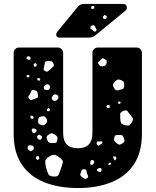

<svg xmlns="http://www.w3.org/2000/svg" viewBox="-20 -940 786 970"><path d="M374 10Q278 10 204.5 -19Q131 -48 90 -109Q49 -170 49 -264V-673Q49 -684 57 -692Q65 -700 76 -700H272Q283 -700 291 -692Q299 -684 299 -673V-268Q299 -191 373 -191Q447 -191 447 -268V-673Q447 -684 455 -692Q463 -700 474 -700H670Q681 -700 689 -692Q697 -684 697 -673V-264Q697 -170 656 -109Q615 -48 542 -19Q469 10 374 10ZM133 -653 120 -656 112 -646 122 -638 134 -639ZM504 -644Q497 -647 494.5 -644Q492 -641 487 -636Q482 -630 477.5 -627Q473 -624 477 -617Q482 -609 486.5 -606.5Q491 -604 500 -605Q510 -607 514 -611Q518 -615 519 -625Q520 -634 516 -637Q512 -640 504 -644ZM250 -619Q245 -630 238 -631Q231 -632 218 -631Q208 -630 207 -624Q206 -618 204 -608Q202 -598 200.5 -592Q199 -586 208 -581Q217 -576 222 -579.5Q227 -583 235 -590Q243 -599 249 -603.5Q255 -608 250 -619ZM165 -615 158 -623 149 -613 155 -601 165 -607ZM130 -556 124 -562 115 -560V-550L125 -549ZM184 -542 175 -546 167 -543 170 -534 180 -532ZM592 -535Q580 -540 573.5 -537.5Q567 -535 558 -525Q550 -516 550.5 -509.5Q551 -503 558 -493Q563 -484 569 -483.5Q575 -483 585 -486Q595 -488 600.5 -490.5Q606 -493 607 -504Q608 -516 606 -523Q604 -530 592 -535ZM228 -511Q219 -518 210 -511Q204 -507 202 -503.5Q200 -500 202 -493Q204 -487 208 -486Q212 -485 219 -485Q229 -485 232 -495Q236 -505 228 -511ZM153 -485Q142 -488 139.5 -481.5Q137 -475 132 -466Q127 -458 124 -453.5Q121 -449 126 -442Q132 -434 137.5 -435Q143 -436 152 -439Q162 -443 167.5 -445.5Q173 -448 172 -458Q171 -471 167.5 -476.5Q164 -482 153 -485ZM261 -463Q251 -465 246 -455Q242 -449 241 -445Q240 -441 245 -436Q250 -430 254 -430Q258 -430 265 -433Q276 -439 275 -450Q274 -457 271 -459Q268 -461 261 -463ZM589 -425 581 -428 575 -421 582 -414 589 -418ZM533 -410 523 -409 517 -402 523 -393 535 -397ZM233 -388 225 -395 218 -389 217 -379 229 -378ZM642 -355Q631 -368 625.5 -377Q620 -386 604 -380Q587 -373 587 -363Q587 -353 588 -335Q589 -321 594.5 -315.5Q600 -310 614 -307Q626 -304 632.5 -307Q639 -310 646 -322Q652 -332 651.5 -338.5Q651 -345 642 -355ZM146 -354 135 -356 133 -346 141 -338 151 -344ZM213 -343Q208 -351 203.5 -352Q199 -353 190 -352Q181 -350 177.5 -346.5Q174 -343 173 -334Q172 -324 173.5 -319Q175 -314 184 -310Q194 -306 199.5 -307Q205 -308 212 -316Q219 -323 218.5 -328.5Q218 -334 213 -343ZM154 -290Q148 -293 144 -290Q138 -285 141 -279Q143 -274 144.5 -270.5Q146 -267 152 -268Q162 -269 165 -280Q166 -285 162.5 -286Q159 -287 154 -290ZM254 -262Q244 -268 238 -266.5Q232 -265 222 -257Q214 -250 215.5 -244.5Q217 -239 220 -230Q226 -216 240 -217Q252 -218 259 -218Q266 -218 269 -230Q272 -242 269 -248.5Q266 -255 254 -262ZM185 -256Q182 -258 179.5 -259.5Q177 -261 174 -258Q165 -252 168 -244Q172 -234 182 -234Q187 -234 188.5 -237Q190 -240 192 -246Q193 -250 191 -251.5Q189 -253 185 -256ZM605 -244Q602 -252 599 -255Q596 -258 587 -258Q576 -258 569 -258Q562 -258 558 -247Q555 -235 557.5 -229Q560 -223 571 -215Q580 -208 586 -209.5Q592 -211 602 -218Q610 -224 609 -229Q608 -234 605 -244ZM497 -222Q495 -228 491.5 -226.5Q488 -225 482 -225Q477 -225 473.5 -225.5Q470 -226 469 -221Q466 -211 474 -206Q478 -202 480.5 -204.5Q483 -207 487 -210Q492 -213 495.5 -215Q499 -217 497 -222ZM139 -205Q132 -205 128 -206Q124 -207 121 -200Q118 -193 119.5 -189Q121 -185 128 -180Q134 -175 137.5 -176.5Q141 -178 147 -182Q151 -186 151 -189Q151 -192 150 -197Q147 -205 139 -205ZM285 -141Q268 -155 256.5 -157.5Q245 -160 227 -148Q209 -136 208.5 -124.5Q208 -113 213 -93Q219 -71 224.5 -60Q230 -49 252 -48Q273 -47 277 -59Q281 -71 289 -91Q295 -109 297.5 -119Q300 -129 285 -141ZM174 -153 161 -147 163 -137 172 -131 179 -140ZM564 -149 551 -150 554 -139 560 -129 569 -139ZM455 -126Q452 -133 443 -131Q437 -130 436 -121Q436 -116 435.5 -113Q435 -110 440 -108Q444 -106 446.5 -107.5Q449 -109 452 -113Q459 -120 455 -126ZM542 -117 532 -118 526 -110 534 -106 539 -109ZM492 -88Q489 -92 486 -91.5Q483 -91 479 -90Q470 -87 470 -81Q470 -77 472 -76Q474 -75 478 -73Q483 -72 485.5 -71Q488 -70 490 -74Q496 -81 492 -88ZM420 -63Q417 -72 416 -78.5Q415 -85 406 -85Q395 -85 392.5 -79.5Q390 -74 387 -64Q384 -56 387 -52.5Q390 -49 396 -44Q404 -39 408.5 -36.5Q413 -34 420 -40Q427 -45 425 -50Q423 -55 420 -63ZM280 -750Q264 -750 264 -766Q264 -774 269 -779L369 -901Q380 -914 387.5 -917Q395 -920 406 -920H602Q621 -920 621 -900Q621 -893 616 -888L469 -767Q461 -760 452 -755Q443 -750 427 -750ZM455 -910 443 -909 439 -898 449 -894 457 -899ZM520 -857 509 -865 499 -855 504 -843 517 -845ZM462 -802Q460 -807 458.5 -809.5Q457 -812 452 -812Q445 -812 441.5 -810.5Q438 -809 437 -802Q435 -797 438 -794.5Q441 -792 446 -789Q452 -785 455.5 -781.5Q459 -778 464 -782Q470 -787 467.5 -791Q465 -795 462 -802Z"/></svg>

Font: Rubik Moonrocks
Style: Regular
Weight: 400
Designer: Hubert and Fischer, NaN
Foundry: Hubert and Fischer, NaN
Version: Version 2.200